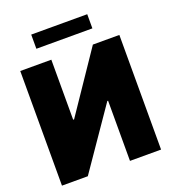

<svg xmlns="http://www.w3.org/2000/svg" viewBox="-160 -1027 1019 1145"><g transform="rotate(-20 349.5 -454.5)"><path d="M35.2 -727.5H232.4V-346.7H238.3L496.1 -727.5H664.1V0H466.8V-381.8H461.9L199.2 0H35.2ZM526.4 -909.2V-819.3H170.9V-909.2Z"/></g></svg>

Font: Inter Tight Black
Style: Regular
Weight: 900
Designer: Rasmus Andersson
Foundry: rsms
Version: Version 3.004; ttfautohint (v1.8.4.7-5d5b)